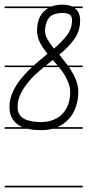

<svg xmlns="http://www.w3.org/2000/svg" viewBox="-20 -570 378 829"><path d="M337 -14H207Q184 -8 157 -8Q129 -8 104 -13L98 -14H0V-21H77Q68 -25 60 -30Q42 -42 31.5 -61Q21 -80 21 -108Q21 -140 34 -170Q47 -200 68.5 -227Q90 -254 118 -280H0V-287H125Q150 -309 177 -331Q178 -331 180 -333L185 -338Q166 -361 153 -385.5Q140 -410 140 -438Q140 -491 169 -520Q178 -529 188 -535H0V-542H202Q223 -550 250 -550Q274 -550 291 -542H337V-535H303Q304 -534 306 -532Q326 -515 326 -481Q326 -436 300 -400Q274 -364 236 -334L237 -333Q251 -315 265 -297L273 -287H337V-280H278Q285 -270 291 -259Q303 -240 310.5 -218Q318 -196 318 -172Q318 -139 307 -107Q296 -75 273 -52Q253 -32 228 -21H337ZM157 -43Q187 -43 210.5 -52.5Q234 -62 250 -79Q266 -96 274.5 -119.5Q283 -143 283 -172Q283 -191 276.5 -209Q270 -227 260 -244.5Q250 -262 236 -278L235 -280H169Q158 -271 147 -261Q122 -240 102 -215.5Q82 -191 69 -164.5Q56 -138 56 -108Q56 -73 82.5 -58Q109 -43 157 -43ZM175 -447Q174 -445 174 -440Q174 -419 185.5 -399.5Q197 -380 213 -360Q248 -390 269.5 -418.5Q291 -447 291 -482Q291 -499 281.5 -506.5Q272 -514 250 -514Q214 -514 196.5 -498Q179 -482 175 -447ZM337 239H0V232H337ZM209 -310V-311Q205 -309 203 -307Q201 -305 198 -303Q188 -295 178 -287H229Q219 -299 209 -310Z"/></svg>

Font: Gruenewald VA 1. Klasse
Style: Regular
Weight: 400
Designer: Peter Wiegel
Foundry: Peter Wiegel, nach dem Schriftentwurf von Dr. H. Gr¸newald
Version: Version 0.007